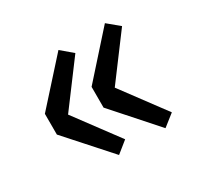

<svg xmlns="http://www.w3.org/2000/svg" viewBox="-100 -620 701 673"><g transform="rotate(-30 250.5 -283.5)"><path d="M205 -71 251 -108 121 -283 251 -457 205 -496 52 -326V-242ZM393 -71 440 -108 310 -283 440 -457 393 -496 241 -326V-242Z"/></g></svg>

Font: Noto Sans HK Medium
Style: Regular
Weight: 500
Designer: Ryoko NISHIZUKA 西塚涼子 (kana, bopomofo & ideographs); Paul D. Hunt (Latin, Greek & Cyrillic); Sandoll Communications 산돌커뮤니
Foundry: Adobe
Version: Version 2.002;hotconv 1.0.116;makeotfexe 2.5.65601